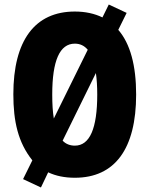

<svg xmlns="http://www.w3.org/2000/svg" viewBox="-20 -776 661 849"><path d="M582 -358C582 -486 556 -583 503 -644L540 -719L461 -756L433 -699C398 -716 357 -725 311 -725C134 -725 39 -597 39 -359C39 -239 60 -146 123 -67L82 16L161 53L193 -14C227 2 266 10 311 10C488 10 582 -118 582 -358ZM211 -358C211 -508 244 -583 311 -583C334 -583 353 -574 368 -556L218 -252C213 -282 211 -317 211 -358ZM410 -358C410 -208 377 -132 311 -132C290 -132 271 -139 257 -154L404 -453C408 -425 410 -394 410 -358Z"/></svg>

Font: Noto Sans Armenian ExtraCondensed Black
Style: Regular
Weight: 900
Width: 2
Designer: Monotype Design Team
Foundry: Monotype Imaging Inc.
Version: Version 2.008